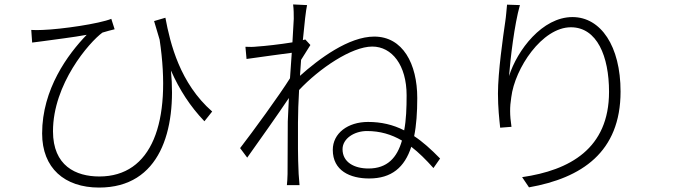

<svg xmlns="http://www.w3.org/2000/svg" viewBox="-20 -804 3040 866"><path d="M121 -669 125 -612C144 -614 161 -617 179 -619C220 -625 313 -636 371 -647C286 -559 170 -402 170 -202C170 -46 271 42 427 42C702 42 777 -217 751 -486C790 -398 838 -324 902 -257L937 -301C792 -428 748 -606 726 -724L675 -709L700 -625C756 -250 664 -8 428 -8C322 -8 219 -56 219 -212C219 -425 382 -613 442 -657C457 -662 485 -669 497 -672L482 -719C428 -697 258 -672 173 -669C155 -668 134 -668 121 -669Z M1305 -719 1299 -613C1244 -604 1173 -596 1139 -594C1122 -592 1105 -592 1087 -593L1092 -538C1159 -548 1254 -560 1296 -566L1288 -451C1242 -377 1118 -207 1063 -136L1095 -93C1153 -175 1231 -284 1283 -362L1278 -256C1278 -156 1277 -115 1277 -19C1277 -3 1275 21 1274 31H1331C1330 15 1328 -3 1327 -20C1323 -107 1324 -154 1324 -251C1324 -294 1326 -345 1329 -398C1420 -495 1566 -594 1659 -594C1748 -594 1814 -510 1814 -374C1814 -317 1812 -263 1803 -216C1752 -242 1699 -254 1640 -254C1549 -254 1481 -203 1481 -128C1481 -34 1559 1 1645 1C1746 1 1805 -49 1835 -142C1869 -116 1901 -84 1935 -46L1965 -89C1924 -131 1886 -165 1848 -190C1858 -239 1862 -297 1862 -362C1862 -516 1797 -639 1668 -639C1553 -639 1419 -539 1333 -462L1338 -534L1380 -601L1357 -626L1346 -623C1353 -698 1360 -759 1365 -781L1302 -784C1305 -762 1305 -738 1305 -719ZM1793 -170C1771 -93 1727 -44 1642 -44C1578 -44 1525 -72 1525 -131C1525 -179 1578 -213 1635 -213C1694 -213 1745 -198 1793 -170Z M2325 -781 2267 -783C2264 -755 2263 -733 2259 -707C2249 -639 2226 -478 2226 -382C2226 -319 2232 -265 2236 -228L2287 -232C2279 -285 2279 -321 2286 -365C2302 -496 2425 -681 2555 -681C2673 -681 2727 -550 2727 -390C2727 -133 2549 -36 2335 -5L2366 41C2603 -1 2779 -117 2779 -391C2779 -596 2690 -727 2562 -727C2426 -727 2313 -578 2276 -461C2282 -539 2300 -693 2325 -781Z"/></svg>

Font: GenYoGothic2 TW L
Style: Regular
Weight: 300
Version: Version 2.100;PS 2.1;hotconv 16.6.51;makeotf.lib2.5.65220 DE